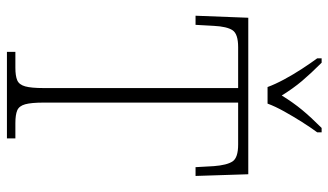

<svg xmlns="http://www.w3.org/2000/svg" viewBox="-222 -750 971 568"><g transform="rotate(90 264.0 -465.5)"><path d="M133 0V-25H180Q204 -25 217 -30.5Q230 -36 235 -54Q240 -72 240 -108V-684H119Q80 -684 69 -667.5Q58 -651 56 -612L53 -558H26L32 -714H495L500 -558H474L471 -612Q468 -651 457 -667.5Q446 -684 407 -684H283V-109Q283 -72 288 -54Q293 -36 306 -30.5Q319 -25 344 -25H389V0ZM237 -771Q229 -793 214.5 -820Q200 -847 183 -873Q166 -899 152 -918V-931H165Q197 -899 219 -873Q241 -847 262 -813Q283 -847 304.5 -873Q326 -899 358 -931H371V-918Q357 -899 340.5 -873Q324 -847 309 -820Q294 -793 286 -771Z"/></g></svg>

Font: Noto Serif SemiCondensed ExtraLight
Style: Regular
Weight: 200
Width: 4
Designer: Monotype Design Team
Foundry: Monotype Imaging Inc.
Version: Version 2.014